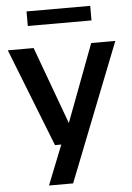

<svg xmlns="http://www.w3.org/2000/svg" viewBox="-63 -797 730 1063"><g transform="rotate(-5 302.0 -265.5)"><path d="M467 -545.5H601L299.5 220H165.5L253 0H218L3.5 -545.5H147L305 -115ZM125.5 -670V-751H479.5V-670Z"/></g></svg>

Font: Encode Sans Semi Expanded SmBd
Style: Regular
Weight: 600
Width: 6
Designer: Multiple Designers
Foundry: Impallari Type
Version: Version 2.000